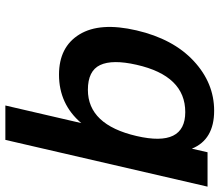

<svg xmlns="http://www.w3.org/2000/svg" viewBox="-70 -510 799 698"><g transform="rotate(90 329.0 -160.5)"><path d="M387 -435Q255 -435 215 -258Q195 -170 216 -125.5Q237 -81 306 -81Q433 -81 474 -258Q515 -435 387 -435ZM658 -516 488 219H363L427 -57Q358 24 251 24Q150 24 104.5 -50.5Q59 -125 90 -258Q121 -391 201 -465.5Q281 -540 382 -540Q487 -540 520 -459L533 -516Z"/></g></svg>

Font: Miedinger
Style: Bold-Italic
Weight: 700
Italic angle: -13°
Version: Version 001.000